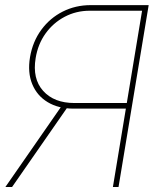

<svg xmlns="http://www.w3.org/2000/svg" viewBox="-20 -748 627 768"><path d="M431.6 0 548.3 -705.1H338.9Q284.7 -705.1 238.8 -680.9Q192.9 -656.7 162.4 -614.3Q131.8 -571.8 122.6 -515.6Q108.9 -433.1 152.6 -384.5Q196.3 -335.9 277.8 -335.9H498L494.1 -313.5H273.9Q213.4 -313.5 170.7 -339.4Q127.9 -365.2 108.9 -411.6Q89.8 -458 100.1 -519.5Q110.8 -582 145.3 -628.9Q179.7 -675.8 231 -701.7Q282.2 -727.5 342.8 -727.5H574.7L454.1 0ZM1.5 0 231.4 -331.1H258.3L28.3 0Z"/></svg>

Font: Inter 28pt Thin
Style: Italic
Weight: 250
Italic angle: -9.3988°
Designer: Rasmus Andersson
Foundry: rsms
Version: Version 4.001;git-66647c0bb